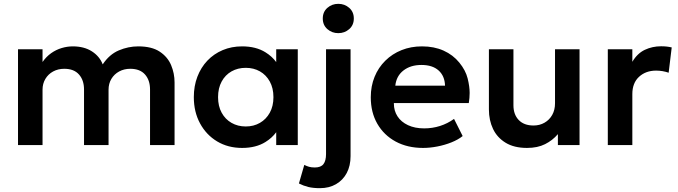

<svg xmlns="http://www.w3.org/2000/svg" viewBox="-20 -757 3540 1002"><path d="M74 0V-500H202V-433.5Q221.5 -461.5 247 -479.5Q272.5 -497.5 301.5 -506.2Q330.5 -515 360 -515Q419 -515 459.5 -489Q500 -463 516 -421Q550.5 -473 600 -494Q649.5 -515 701.5 -515Q772 -515 813.5 -487.5Q855 -460 873 -417Q891 -374 891 -327V0H763V-290Q763 -338.5 736.8 -368.2Q710.5 -398 660 -398Q627.5 -398 601.8 -384Q576 -370 561.2 -345.2Q546.5 -320.5 546.5 -289V0H418.5V-290Q418.5 -338.5 392.2 -368.2Q366 -398 315.5 -398Q283 -398 257.2 -384Q231.5 -370 216.8 -345.2Q202 -320.5 202 -289V0Z M1243.5 15Q1170 15 1113.2 -19Q1056.5 -53 1024 -113Q991.5 -173 991.5 -250Q991.5 -308 1010 -356.5Q1028.5 -405 1062.2 -440.5Q1096 -476 1142.2 -495.5Q1188.5 -515 1243.5 -515Q1316 -515 1365.5 -484Q1399.5 -463 1421.5 -433V-500H1534V0H1421.5V-67Q1399.5 -37 1365.5 -16Q1316 15 1243.5 15ZM1262.5 -97Q1304 -97 1336.5 -115.8Q1369 -134.5 1388 -168.8Q1407 -203 1407 -250Q1407 -297 1388 -331.5Q1369 -366 1336.5 -384.5Q1304 -403 1262.5 -403Q1221 -403 1188.2 -384.5Q1155.5 -366 1136.8 -331.5Q1118 -297 1118 -250Q1118 -203 1136.8 -168.8Q1155.5 -134.5 1188.2 -115.8Q1221 -97 1262.5 -97Z M1649.5 225Q1614.5 225 1589 218.8Q1563.5 212.5 1540 200.5L1568 103.5Q1580.5 110 1593 113.5Q1605.5 117 1623 117Q1654.5 117 1668 99.5Q1681.5 82 1681.5 47V-500H1809.5V57.5Q1809.5 108.5 1789.5 146Q1769.5 183.5 1733.5 204.2Q1697.5 225 1649.5 225ZM1745.5 -584Q1712.5 -584 1688.5 -605Q1664.5 -626 1664.5 -660.5Q1664.5 -695 1688.5 -716Q1712.5 -737 1745.5 -737Q1778.5 -737 1802.5 -716Q1826.5 -695 1826.5 -660.5Q1826.5 -626 1802.5 -605Q1778.5 -584 1745.5 -584Z M2188 15Q2106.5 15 2045 -18.2Q1983.5 -51.5 1949.2 -111Q1915 -170.5 1915 -249.5Q1915 -307.5 1934.8 -356Q1954.5 -404.5 1990.8 -440.2Q2027 -476 2075.8 -495.5Q2124.5 -515 2182.5 -515Q2245.5 -515 2295 -492.8Q2344.5 -470.5 2377.2 -430.2Q2410 -390 2420.5 -347.8Q2431 -305.5 2431 -272Q2431 -246.5 2426.5 -219H2035.5Q2035.5 -218 2035.5 -217Q2035.5 -179 2054.5 -149.8Q2073.5 -120.5 2109.2 -103.8Q2145 -87 2193.5 -87Q2236.5 -87 2276 -99.5Q2315.5 -112 2349.5 -136.5L2394.5 -47Q2371 -28 2336 -14Q2301 0 2262.2 7.5Q2223.5 15 2188 15ZM2043 -310H2302.5Q2301 -360.5 2269 -389.2Q2237 -418 2179.5 -418Q2122.5 -418 2085.5 -389.2Q2048.5 -360.5 2043 -310Z M2730.5 15Q2663 15 2618.8 -12Q2574.5 -39 2553 -84.2Q2531.5 -129.5 2531.5 -185.5V-500H2659.5V-207.5Q2659.5 -159.5 2687 -130.8Q2714.5 -102 2764.5 -102Q2796.5 -102 2822 -116.8Q2847.5 -131.5 2862 -157.5Q2876.5 -183.5 2876.5 -218V-500H3004.5V0H2891.5V-57Q2864 -24.5 2824.8 -4.8Q2785.5 15 2730.5 15Z M3152 0V-500H3280V-434.5Q3306 -478.5 3345.2 -497Q3384.5 -515.5 3430 -515.5Q3446 -515.5 3459.5 -514Q3473 -512.5 3485.5 -509.5L3469.5 -377.5Q3454 -383 3437.2 -385.8Q3420.5 -388.5 3404 -388.5Q3350 -388.5 3315 -356.2Q3280 -324 3280 -266V0Z"/></svg>

Font: Geologica EX Med
Style: Regular
Weight: 500
Designer: Sindre Bremnes, Frode Helland
Foundry: Monokrom Skriftforlag AS
Version: Version 1.010;gftools[0.9.28]